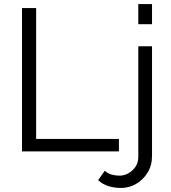

<svg xmlns="http://www.w3.org/2000/svg" viewBox="-20 -750 847 951"><path d="M89 0V-710H159V-62H569V0ZM665 -630V-730H733V-630ZM580 181Q547 181 517.5 172Q488 163 466 142L499 96Q515 110 534 115Q553 120 572 120Q607 120 636 93.5Q665 67 665 27V-521H733V23Q733 69 711 105Q689 141 654 161Q619 181 580 181Z"/></svg>

Font: Raleway
Style: Regular
Weight: 400
Designer: Matt McInerney, Pablo Impallari, Rodrigo Fuenzalida
Foundry: Matt McInerney, Pablo Impallari, Rodrigo Fuenzalida
Version: Version 4.101;RELEASE